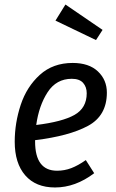

<svg xmlns="http://www.w3.org/2000/svg" viewBox="-20 -816 514 848"><path d="M135 -197V-191Q135 -62 232 -62Q265 -62 295 -73.5Q325 -85 359 -109L396 -51Q313 12 223 12Q138 12 91.5 -41.5Q45 -95 45 -190Q45 -273 71.5 -353Q98 -433 156 -485.5Q214 -538 301 -538Q373 -538 412.5 -500.5Q452 -463 452 -407Q452 -305 368.5 -260Q285 -215 135 -197ZM140 -264Q255 -278 309 -308.5Q363 -339 363 -404Q363 -432 347 -450Q331 -468 297 -468Q229 -468 190.5 -409Q152 -350 140 -264ZM433 -684 404 -639 225 -725 269 -796Z"/></svg>

Font: Fira Sans Condensed
Style: Italic
Weight: 400
Width: 3
Italic angle: -8°
Designer: bBox Type GmbH & Carrois Corporate GbR & Edenspiekermann AG
Foundry: bBox Type GmbH & Carrois Corporate GbR & Edenspiekermann AG
Version: Version 4.301